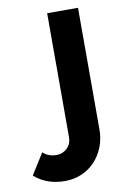

<svg xmlns="http://www.w3.org/2000/svg" viewBox="-203 -574 541 821"><g transform="rotate(-10 67.5 -164.0)"><path d="M142 142Q167 116 181 80.5Q195 45 195 4V-524H61V14Q61 43 42 61.5Q23 80 -4 80Q-40 80 -63 58L-120 149Q-67 196 13 196Q51 196 84 182Q117 168 142 142Z"/></g></svg>

Font: RT Raleway Bold
Style: Regular
Weight: 400
Designer: Matt McInerney, Pablo Impallari, Rodrigo Fuenzalida — Edited by Milan Moffatt in April 2016
Foundry: Matt McInerney, Pablo Impallari, Rodrigo Fuenzalida — Edited by Milan Moffatt in April 2016
Version: Version 3.001